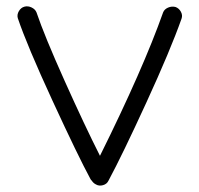

<svg xmlns="http://www.w3.org/2000/svg" viewBox="-20 -564 628 605"><path d="M282 17Q274 13 269 5Q267 4 265 0Q226 -72 145.5 -246.5Q65 -421 36 -507Q33 -518 39.5 -529Q46 -540 57 -543Q68 -546 79.5 -540.5Q91 -535 95 -525Q120 -451 183.5 -309.5Q247 -168 295 -73Q431 -347 494 -525Q498 -535 509.5 -540Q521 -545 533 -542Q544 -538 550 -527Q556 -516 552 -505Q517 -406 441 -240.5Q365 -75 322 5Q317 16 304.5 19.5Q292 23 282 17Z"/></svg>

Font: Hoogli Medium
Style: Regular
Weight: 500
Designer: Anand Singh Naorem
Foundry: Brand New Type
Version: Version 1.00 b007